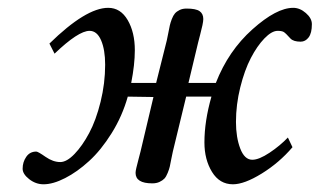

<svg xmlns="http://www.w3.org/2000/svg" viewBox="-20 -461 821 493"><path d="M408.2 -356.9Q409.7 -363.3 412.1 -376Q414.6 -388.7 416 -395.5Q417.5 -402.3 421.1 -411.9Q424.8 -421.4 429.2 -426.5Q433.6 -431.6 441.2 -435.3Q448.7 -439 459 -439Q482.9 -439 492.4 -432.4Q502 -425.8 502 -412.1Q502 -406.7 499.8 -396.2Q497.6 -385.7 493.9 -371.8Q490.2 -357.9 488.8 -352.1L463.9 -248H534.2Q566.4 -330.6 628.2 -385.7Q689.9 -440.9 732.9 -440.9Q750 -440.9 765.4 -427.5Q780.8 -414.1 780.8 -398.9Q780.8 -376 772.5 -365Q764.2 -354 752 -354Q733.9 -354 726.1 -361.8Q713.4 -376 708.5 -378.9Q703.6 -381.8 692.9 -381.8Q677.7 -381.8 658.9 -362.3Q640.1 -342.8 624 -311.8Q607.9 -280.8 596.9 -236.6Q585.9 -192.4 585.9 -147.9Q585.9 -108.4 596.9 -79.6Q607.9 -50.8 627.9 -50.8Q645 -50.8 672.1 -68.8Q699.2 -86.9 719.2 -107.9L731 -83Q696.8 -43 652.1 -15.4Q607.4 12.2 578.1 12.2Q543.9 12.2 524.4 -19.5Q504.9 -51.3 504.9 -95.2Q504.9 -149.9 522.9 -212.9H458L423.8 -71.8Q422.4 -65.9 419.9 -53Q417.5 -40 416 -33.4Q414.6 -26.9 410.6 -17.1Q406.7 -7.3 402.1 -2.4Q397.5 2.4 389.6 6.1Q381.8 9.8 371.1 9.8Q328.1 9.8 328.1 -17.1Q328.1 -21.5 330.1 -30Q332 -38.6 335.7 -52.2Q339.4 -65.9 340.8 -71.8L374 -211.9L308.1 -212.9Q293.9 -162.6 266.6 -118.9Q239.3 -75.2 208.7 -47.4Q178.2 -19.5 147.2 -3.7Q116.2 12.2 91.8 12.2Q71.8 12.2 54.9 -1Q38.1 -14.2 38.1 -27.8Q38.1 -44.9 47.4 -58.3Q56.6 -71.8 73.2 -71.8Q77.6 -71.8 96.9 -58.3Q116.2 -44.9 134.8 -44.9Q151.4 -44.9 171.4 -65.7Q191.4 -86.4 209 -119.4Q226.6 -152.3 238.3 -199.7Q250 -247.1 250 -294.9Q250 -333.5 239.5 -357.7Q229 -381.8 210 -381.8Q181.2 -381.8 120.1 -323.2L106.9 -349.1Q200.7 -440.9 257.8 -440.9Q289.6 -440.9 307.9 -409.4Q326.2 -377.9 326.2 -332Q326.2 -295.4 316.9 -248H380.9Z"/></svg>

Font: Common Serif News
Style: Italic
Weight: 450
Italic angle: -12°
Designer: Philipp H. Poll, Khaled Hosny
Foundry: Stefan Peev, Context Ltd.
Version: Version 1.026